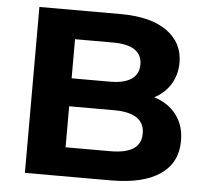

<svg xmlns="http://www.w3.org/2000/svg" viewBox="-51 -754 866 807"><g transform="rotate(5 382.5 -350.0)"><path d="M725 -191Q725 -99 653.5 -49.5Q582 0 445 0H83V-700H425Q553 -700 621.5 -651Q690 -602 690 -518Q690 -467 665.5 -427Q641 -387 597 -364Q657 -345 691 -300.5Q725 -256 725 -191ZM244 -578V-413H405Q465 -413 496 -434Q527 -455 527 -496Q527 -537 496 -557.5Q465 -578 405 -578ZM562 -208Q562 -295 433 -295H244V-122H433Q497 -122 529.5 -143Q562 -164 562 -208Z"/></g></svg>

Font: Montserrat Alternates
Style: Bold
Weight: 700
Designer: Julieta Ulanovsky
Foundry: Julieta Ulanovsky
Version: Version 7.200